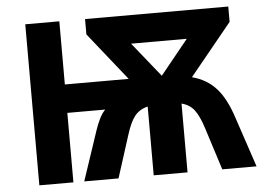

<svg xmlns="http://www.w3.org/2000/svg" viewBox="-51 -781 1174 848"><g transform="rotate(-5 536.5 -357.0)"><path d="M990 -714V-646L803 -417Q868 -400 909.5 -354Q951 -308 979 -221L1053 0H901L841 -188Q824 -242 803.5 -269Q783 -296 747 -305V0H597V-305Q560 -296 539 -269.5Q518 -243 501 -188L441 0H289L363 -221Q371 -245 382.5 -269Q394 -293 409 -308H241V0H90V-714H241V-434H524L355 -646V-714ZM795 -588H548L671 -435Z"/></g></svg>

Font: Noto Sans IKEA
Style: Bold
Weight: 600
Designer: Monotype Design Team
Foundry: Monotype Imaging Inc.
Version: Version 2.001